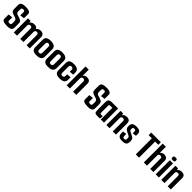

<svg xmlns="http://www.w3.org/2000/svg" viewBox="578 -2569 4518 4518"><g transform="rotate(45 2837.0 -310.5)"><path d="M193 7Q149 7 110.5 1Q72 -5 49.5 -22.5Q27 -40 27 -73V-213L135 -225V-118Q135 -100 145.5 -89.5Q156 -79 187 -79Q207 -79 218 -84.5Q229 -90 233 -100Q237 -110 237 -125V-192Q237 -219 224.5 -240Q212 -261 179 -271L110 -292Q66 -306 46.5 -328Q27 -350 27 -397V-527Q27 -571 49 -592Q71 -613 109 -619.5Q147 -626 192 -626Q235 -626 269.5 -619Q304 -612 324.5 -594.5Q345 -577 345 -546V-406L237 -391V-492Q237 -523 226.5 -532.5Q216 -542 188 -542Q159 -542 147 -530.5Q135 -519 135 -485V-427Q135 -404 145.5 -384.5Q156 -365 180 -357L257 -333Q304 -318 324.5 -295.5Q345 -273 345 -226V-95Q345 -52 325 -30Q305 -8 270.5 -0.5Q236 7 193 7Z M413 0V-471H500L510 -422Q525 -449 553.5 -463.5Q582 -478 621 -478Q661 -478 684 -466Q707 -454 717.5 -435.5Q728 -417 730 -396L708 -376Q716 -419 736 -440.5Q756 -462 782.5 -470Q809 -478 834 -478Q881 -478 904.5 -461.5Q928 -445 936 -421.5Q944 -398 944 -376V0H838V-337Q838 -367 824.5 -380Q811 -393 786 -393Q762 -393 747 -380Q732 -367 732 -337V0H626V-341Q626 -368 612.5 -380.5Q599 -393 572 -393Q550 -393 537.5 -382Q525 -371 519 -352V0Z M1171 5Q1105 5 1071.5 -11Q1038 -27 1026 -54Q1014 -81 1014 -113V-358Q1014 -391 1026 -417.5Q1038 -444 1072.5 -460Q1107 -476 1174 -476Q1234 -476 1269 -460.5Q1304 -445 1318.5 -419Q1333 -393 1333 -360V-117Q1333 -82 1318 -54.5Q1303 -27 1268 -11Q1233 5 1171 5ZM1170 -82Q1201 -82 1214 -97.5Q1227 -113 1227 -136V-340Q1227 -361 1214.5 -377.5Q1202 -394 1173 -394Q1145 -394 1132.5 -378Q1120 -362 1120 -340V-133Q1120 -112 1132 -97Q1144 -82 1170 -82Z M1556 5Q1490 5 1456.5 -11Q1423 -27 1411 -54Q1399 -81 1399 -113V-358Q1399 -391 1411 -417.5Q1423 -444 1457.5 -460Q1492 -476 1559 -476Q1619 -476 1654 -460.5Q1689 -445 1703.5 -419Q1718 -393 1718 -360V-117Q1718 -82 1703 -54.5Q1688 -27 1653 -11Q1618 5 1556 5ZM1555 -82Q1586 -82 1599 -97.5Q1612 -113 1612 -136V-340Q1612 -361 1599.5 -377.5Q1587 -394 1558 -394Q1530 -394 1517.5 -378Q1505 -362 1505 -340V-133Q1505 -112 1517 -97Q1529 -82 1555 -82Z M1941 5Q1875 5 1841.5 -11Q1808 -27 1796 -54Q1784 -81 1784 -113V-358Q1784 -391 1796 -417.5Q1808 -444 1842.5 -460Q1877 -476 1944 -476Q2004 -476 2039 -460.5Q2074 -445 2088.5 -419Q2103 -393 2103 -360V-286L1997 -277V-340Q1997 -361 1984.5 -377.5Q1972 -394 1943 -394Q1915 -394 1902.5 -378Q1890 -362 1890 -340V-133Q1890 -112 1902 -97Q1914 -82 1940 -82Q1971 -82 1984 -97.5Q1997 -113 1997 -136V-191L2103 -199V-117Q2103 -82 2088 -54.5Q2073 -27 2038 -11Q2003 5 1941 5Z M2172 -628H2278V-422Q2293 -447 2317 -460.5Q2341 -474 2380 -474Q2427 -474 2451 -458Q2475 -442 2483 -418.5Q2491 -395 2491 -373V0H2385V-336Q2385 -364 2372.5 -378Q2360 -392 2332 -392Q2309 -392 2296.5 -381.5Q2284 -371 2278 -352V0H2172Z M2877 7Q2833 7 2794.5 1Q2756 -5 2733.5 -22.5Q2711 -40 2711 -73V-213L2819 -225V-118Q2819 -100 2829.5 -89.5Q2840 -79 2871 -79Q2891 -79 2902 -84.5Q2913 -90 2917 -100Q2921 -110 2921 -125V-192Q2921 -219 2908.5 -240Q2896 -261 2863 -271L2794 -292Q2750 -306 2730.5 -328Q2711 -350 2711 -397V-527Q2711 -571 2733 -592Q2755 -613 2793 -619.5Q2831 -626 2876 -626Q2919 -626 2953.5 -619Q2988 -612 3008.5 -594.5Q3029 -577 3029 -546V-406L2921 -391V-492Q2921 -523 2910.5 -532.5Q2900 -542 2872 -542Q2843 -542 2831 -530.5Q2819 -519 2819 -485V-427Q2819 -404 2829.5 -384.5Q2840 -365 2864 -357L2941 -333Q2988 -318 3008.5 -295.5Q3029 -273 3029 -226V-95Q3029 -52 3009 -30Q2989 -8 2954.5 -0.5Q2920 7 2877 7Z M3177 0Q3137 0 3120 -12.5Q3103 -25 3098.5 -53.5Q3094 -82 3094 -130V-358Q3094 -397 3104 -421.5Q3114 -446 3139 -458Q3164 -470 3209 -470H3413V0H3307V-385H3237Q3220 -385 3212 -380Q3204 -375 3202 -364.5Q3200 -354 3200 -336V-137Q3200 -114 3203 -103Q3206 -92 3213.5 -88.5Q3221 -85 3235 -85H3287L3276 0Z M3493 -471H3580L3590 -422Q3605 -449 3633.5 -463.5Q3662 -478 3701 -478Q3754 -478 3783 -453Q3812 -428 3812 -376V0H3706V-340Q3706 -368 3692.5 -380Q3679 -392 3653 -392Q3630 -392 3617.5 -381.5Q3605 -371 3599 -352V0H3493Z M4017 6Q3942 6 3910 -23.5Q3878 -53 3878 -106V-169L3973 -182V-111Q3973 -100 3976.5 -89Q3980 -78 3990 -71.5Q4000 -65 4020 -65Q4043 -65 4055.5 -75Q4068 -85 4068 -111Q4068 -148 4062.5 -165.5Q4057 -183 4032 -195Q4024 -200 4012.5 -205Q4001 -210 3989 -216Q3977 -222 3966 -227.5Q3955 -233 3948 -237Q3918 -254 3903 -270Q3888 -286 3883 -303.5Q3878 -321 3878 -342V-361Q3878 -421 3913 -448.5Q3948 -476 4024 -476Q4100 -476 4132.5 -451Q4165 -426 4165 -370V-313L4069 -300V-360Q4069 -385 4057.5 -394.5Q4046 -404 4021 -404Q4001 -404 3990.5 -397.5Q3980 -391 3977 -380.5Q3974 -370 3974 -359Q3974 -328 3979 -316Q3984 -304 4000 -293Q4008 -288 4022 -281Q4036 -274 4055 -265Q4074 -256 4097 -244Q4135 -226 4150 -201Q4165 -176 4165 -131V-116Q4165 -54 4133.5 -24Q4102 6 4017 6Z M4471 -535H4365V-620H4686V-535H4580V0H4471Z M4739 -628H4845V-422Q4860 -447 4884 -460.5Q4908 -474 4947 -474Q4994 -474 5018 -458Q5042 -442 5050 -418.5Q5058 -395 5058 -373V0H4952V-336Q4952 -364 4939.5 -378Q4927 -392 4899 -392Q4876 -392 4863.5 -381.5Q4851 -371 4845 -352V0H4739Z M5134 0V-470H5240V0ZM5186 -516Q5150 -516 5140 -526Q5130 -536 5130 -563Q5130 -591 5140 -601.5Q5150 -612 5186 -612Q5223 -612 5233 -601.5Q5243 -591 5243 -563Q5243 -536 5233 -526Q5223 -516 5186 -516Z M5319 -471H5406L5416 -422Q5431 -449 5459.5 -463.5Q5488 -478 5527 -478Q5580 -478 5609 -453Q5638 -428 5638 -376V0H5532V-340Q5532 -368 5518.5 -380Q5505 -392 5479 -392Q5456 -392 5443.5 -381.5Q5431 -371 5425 -352V0H5319Z"/></g></svg>

Font: Smooch Sans Thin
Style: Bold
Weight: 700
Version: Version 1.010